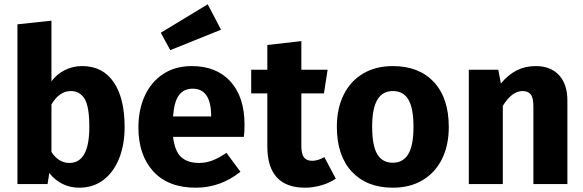

<svg xmlns="http://www.w3.org/2000/svg" viewBox="-20 -855 2710 892"><path d="M559 -265Q559 -183 533.5 -119Q508 -55 460.5 -19Q413 17 348 17Q305 17 269.5 -1Q234 -19 209 -51L201 0H61V-742L219 -759V-477Q243 -510 280.5 -529Q318 -548 362 -548Q457 -548 508 -473.5Q559 -399 559 -265ZM395 -265Q395 -360 373 -396Q351 -432 309 -432Q256 -432 219 -370V-149Q234 -125 255.5 -111.5Q277 -98 302 -98Q395 -98 395 -265Z M1113 -219H784Q792 -152 822 -125Q852 -98 905 -98Q937 -98 967 -109.5Q997 -121 1032 -145L1097 -57Q1004 17 890 17Q761 17 692 -59Q623 -135 623 -263Q623 -344 652 -408.5Q681 -473 737 -510.5Q793 -548 871 -548Q986 -548 1051 -476Q1116 -404 1116 -276Q1116 -243 1113 -219ZM961 -321Q959 -443 875 -443Q834 -443 811.5 -413Q789 -383 784 -314H961ZM1007 -717 771 -622 727 -703 945 -835Z M1540 -25Q1511 -5 1472.5 6Q1434 17 1396 17Q1222 16 1222 -175V-421H1147V-531H1222V-646L1380 -664V-531H1502L1485 -421H1380V-177Q1380 -140 1392 -124Q1404 -108 1430 -108Q1457 -108 1487 -125Z M2065 -265Q2065 -180 2033.5 -116.5Q2002 -53 1943.5 -18Q1885 17 1805 17Q1684 17 1614.5 -57.5Q1545 -132 1545 -266Q1545 -351 1576.5 -414.5Q1608 -478 1666.5 -513Q1725 -548 1805 -548Q1927 -548 1996 -473.5Q2065 -399 2065 -265ZM1709 -266Q1709 -179 1732.5 -139Q1756 -99 1805 -99Q1853 -99 1877 -139.5Q1901 -180 1901 -265Q1901 -352 1877.5 -392Q1854 -432 1805 -432Q1757 -432 1733 -391.5Q1709 -351 1709 -266Z M2616 -388V0H2458V-361Q2458 -401 2445.5 -416.5Q2433 -432 2408 -432Q2358 -432 2316 -363V0H2158V-531H2295L2307 -467Q2341 -508 2380.5 -528Q2420 -548 2469 -548Q2538 -548 2577 -506Q2616 -464 2616 -388Z"/></svg>

Font: Statis Sans
Style: Bold
Weight: 700
Designer: bBox Type GmbH
Foundry: bBox Type GmbH
Version: Version 1.000